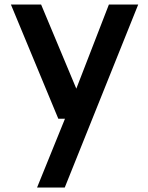

<svg xmlns="http://www.w3.org/2000/svg" viewBox="-20 -570 663 860"><path d="M599.1 -549.8 270 270H146L271 -38.1H241.2L28.8 -549.8H164.1L321.8 -172.9L467.8 -549.8Z"/></svg>

Font: Oakes Grotesk
Style: SemiBold
Weight: 600
Designer: Samuel Oakes
Foundry: Samuel Oakes
Version: Version 1.0 | wf-rip DC20170320